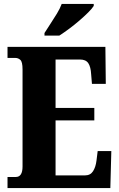

<svg xmlns="http://www.w3.org/2000/svg" viewBox="-20 -951 603 971"><path d="M18 0V-56H60Q94 -56 94 -109V-600Q94 -638 83 -648Q72 -658 58 -658H18V-714H513L515 -527H445L441 -575Q439 -613 426.5 -631.5Q414 -650 385 -650H261V-405H457V-342H261V-64H410Q437 -64 450.5 -85Q464 -106 468 -139L474 -187H543L538 0ZM205 -784Q218 -805 235 -830.5Q252 -856 268 -882.5Q284 -909 292 -931H454V-921Q446 -908 426.5 -888.5Q407 -869 381.5 -847Q356 -825 329 -805Q302 -785 280 -771H205Z"/></svg>

Font: Noto Serif Lao ExtraCondensed Black
Style: Regular
Weight: 900
Width: 2
Designer: Monotype Design Team
Foundry: Monotype Imaging Inc.
Version: Version 2.003; ttfautohint (v1.8.4.7-5d5b)